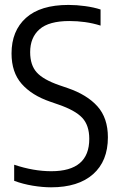

<svg xmlns="http://www.w3.org/2000/svg" viewBox="-20 -770 496 799"><path d="M192.5 9.5Q157.5 9.5 116.5 2.8Q75.5 -4 39 -17.5V-84.5Q119.5 -57.5 193.5 -57.5Q351.5 -57.5 351.5 -192Q351.5 -248.5 322.2 -279.8Q293 -311 223 -335L188.5 -347Q112.5 -373 70.2 -421Q28 -469 28 -547.5Q28 -641.5 88 -695.5Q148 -749.5 265 -749.5Q299 -749.5 335 -744.5Q371 -739.5 398.5 -730.5V-663.5Q366.5 -673.5 334.2 -678Q302 -682.5 269 -682.5Q183.5 -682.5 144.5 -648.2Q105.5 -614 105.5 -553Q105.5 -499 132.8 -468.8Q160 -438.5 226.5 -415.5L261.5 -403.5Q342 -376 385.5 -327.5Q429 -279 429 -198.5Q429 -99.5 367.2 -45Q305.5 9.5 192.5 9.5Z"/></svg>

Font: Encode Sans Condensed Condensed
Style: Regular
Weight: 400
Width: 3
Designer: Multiple Designers
Foundry: Impallari Type
Version: Version 3.000; ttfautohint (v1.8.3) -l 8 -r 50 -G 200 -x 14 